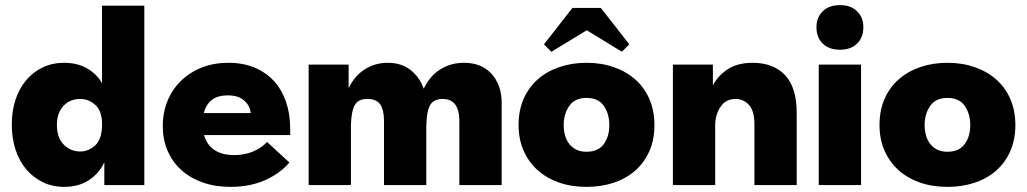

<svg xmlns="http://www.w3.org/2000/svg" viewBox="-20 -722 4007 749"><path d="M230 7Q184 7 146.5 -11.5Q109 -30 82 -62Q55 -94 40.5 -138.5Q26 -183 26 -236Q26 -289 40.5 -333Q55 -377 82 -409Q109 -441 146.5 -459Q184 -477 230 -477Q283 -477 321 -454.5Q359 -432 378 -397V-700H543V0H387V-89Q368 -47 328 -20Q288 7 230 7ZM293 -131Q325 -131 350.5 -154Q376 -177 378 -228V-240Q378 -288 352.5 -312Q327 -336 292 -336Q275 -336 259 -330Q243 -324 230.5 -312Q218 -300 210 -281Q202 -262 202 -235Q202 -184 229 -157.5Q256 -131 293 -131Z M879 7Q819 7 770 -10.5Q721 -28 686.5 -59.5Q652 -91 633.5 -134.5Q615 -178 615 -229Q615 -284 634 -329.5Q653 -375 687.5 -408Q722 -441 768.5 -459Q815 -477 871 -477Q928 -477 972.5 -458.5Q1017 -440 1048 -406.5Q1079 -373 1095.5 -325.5Q1112 -278 1112 -221V-195H776Q799 -117 894 -117Q932 -117 965 -130Q998 -143 1022 -168L1109 -88Q1071 -44 1012.5 -18.5Q954 7 879 7ZM868 -350Q793 -350 775 -281H958Q956 -308 933.5 -329Q911 -350 868 -350Z M1478 -249Q1478 -294 1463 -315Q1448 -336 1413 -336Q1378 -336 1364.5 -313Q1351 -290 1349 -236V0H1184V-470H1340V-378Q1363 -426 1403 -451.5Q1443 -477 1492 -477Q1546 -477 1581.5 -449Q1617 -421 1633 -376Q1656 -425 1697 -451Q1738 -477 1790 -477Q1859 -477 1898 -433.5Q1937 -390 1937 -321V0H1772V-249Q1772 -336 1707 -336Q1672 -336 1658 -312Q1644 -288 1643 -230V0H1478V-249Z M2268 7Q2209 7 2160.5 -10Q2112 -27 2077 -58.5Q2042 -90 2022.5 -134.5Q2003 -179 2003 -234Q2003 -292 2023 -337Q2043 -382 2078.5 -413Q2114 -444 2162.5 -460.5Q2211 -477 2268 -477Q2327 -477 2376 -459.5Q2425 -442 2460 -410.5Q2495 -379 2514 -334Q2533 -289 2533 -234Q2533 -177 2513 -132Q2493 -87 2457.5 -56Q2422 -25 2373.5 -9Q2325 7 2268 7ZM2268 -130Q2313 -130 2335 -159.5Q2357 -189 2357 -234Q2357 -278 2335.5 -309Q2314 -340 2268 -340Q2222 -340 2200.5 -308.5Q2179 -277 2179 -234Q2179 -214 2184 -195Q2189 -176 2200 -161.5Q2211 -147 2227.5 -138.5Q2244 -130 2268 -130ZM2102 -549 2213 -691H2324L2435 -549L2406 -520L2269 -604L2131 -520Z M2923 -236Q2923 -290 2901.5 -313Q2880 -336 2850 -336Q2812 -336 2792 -307Q2772 -278 2770 -240V0H2605V-470H2761V-389Q2781 -427 2819 -452Q2857 -477 2916 -477Q2997 -477 3042.5 -429Q3088 -381 3088 -281V0H2923V-236Z M3174 -470H3339V0H3174ZM3257 -528Q3214 -528 3189.5 -552Q3165 -576 3165 -616Q3165 -654 3189.5 -678Q3214 -702 3257 -702Q3299 -702 3323.5 -678Q3348 -654 3348 -616Q3348 -576 3323.5 -552Q3299 -528 3257 -528Z M3676 7Q3617 7 3568.5 -10Q3520 -27 3485 -58.5Q3450 -90 3430.5 -134.5Q3411 -179 3411 -234Q3411 -292 3431 -337Q3451 -382 3486.5 -413Q3522 -444 3570.5 -460.5Q3619 -477 3676 -477Q3735 -477 3784 -459.5Q3833 -442 3868 -410.5Q3903 -379 3922 -334Q3941 -289 3941 -234Q3941 -177 3921 -132Q3901 -87 3865.5 -56Q3830 -25 3781.5 -9Q3733 7 3676 7ZM3676 -130Q3721 -130 3743 -159.5Q3765 -189 3765 -234Q3765 -278 3743.5 -309Q3722 -340 3676 -340Q3630 -340 3608.5 -308.5Q3587 -277 3587 -234Q3587 -214 3592 -195Q3597 -176 3608 -161.5Q3619 -147 3635.5 -138.5Q3652 -130 3676 -130Z"/></svg>

Font: Tilda Sans Black
Style: Regular
Weight: 900
Designer: ParaType Ltd
Foundry: ParaType Ltd
Version: Version 1.009